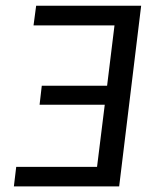

<svg xmlns="http://www.w3.org/2000/svg" viewBox="-20 -662 528 682"><path d="M481.4 -641.6 403.3 0H29.3L37.6 -69.3H324.7L352.1 -290H120.6L128.4 -357.4H360.4L386.7 -571.8H99.1L108.4 -641.6Z"/></svg>

Font: Carlito
Style: Italic
Weight: 400
Italic angle: -7°
Designer: Lukasz Dziedzic
Foundry: tyPoland Lukasz Dziedzic
Version: Version 1.104